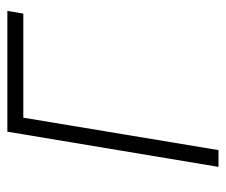

<svg xmlns="http://www.w3.org/2000/svg" viewBox="-64 -520 585 496"><g transform="rotate(-90 228.0 -272.5)"><path d="M447.4 -545.5 440.3 -504.3H171.5L87.7 0H44.4L135.3 -545.5Z"/></g></svg>

Font: Inter P Extra Light
Style: Italic
Weight: 200
Italic angle: 9.39999°
Designer: Rasmus Andersson
Foundry: rsms
Version: Version 3.018;git-588b23468